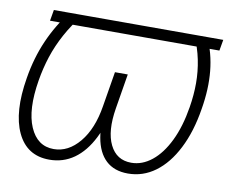

<svg xmlns="http://www.w3.org/2000/svg" viewBox="-66 -628 861 720"><g transform="rotate(10 364.5 -268.0)"><path d="M728.5 -545.9 721.2 -503.9H76.2L83.5 -545.9ZM143.6 -545.9H193.4Q158.2 -501.5 134.3 -457.5Q110.4 -413.6 95.7 -368.7Q81.1 -323.7 73.2 -275.9Q54.2 -162.1 82.3 -97.2Q110.4 -32.2 172.9 -32.2Q228.5 -32.2 271 -83.5Q313.5 -134.8 327.6 -223.1L349.6 -356H388.2L369.1 -242.2Q355.5 -161.1 327.1 -105Q298.8 -48.8 257.6 -19.5Q216.3 9.8 163.6 9.8Q78.1 9.8 41.7 -67.4Q5.4 -144.5 27.8 -277.3Q40.5 -355.5 69.8 -422.4Q99.1 -489.3 143.6 -545.9ZM618.2 -545.9H667.5Q693.8 -489.3 700.4 -422.1Q707 -355 693.8 -277.3Q679.7 -188.5 646.7 -123.8Q613.8 -59.1 566.9 -24.7Q520 9.8 462.9 9.8Q410.6 9.8 379.2 -19.5Q347.7 -48.8 337.9 -105.2Q328.1 -161.6 340.8 -242.2L360.4 -356H398.4L376.5 -223.1Q361.8 -134.3 387 -83.3Q412.1 -32.2 468.3 -32.2Q509.8 -32.2 546.4 -61.5Q583 -90.8 609.6 -145.5Q636.2 -200.2 648.4 -275.9Q656.2 -323.2 656.2 -367.9Q656.2 -412.6 647.2 -456.8Q638.2 -501 618.2 -545.9Z"/></g></svg>

Font: Inter 18pt ExtraLight
Style: Italic
Weight: 250
Italic angle: -9.3988°
Designer: Rasmus Andersson
Foundry: rsms
Version: Version 4.001;git-66647c0bb